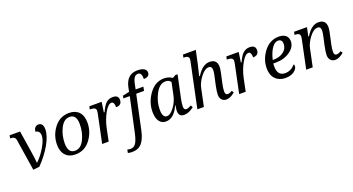

<svg xmlns="http://www.w3.org/2000/svg" viewBox="-59 -1558 4753 2586"><g transform="rotate(-20 2318.0 -265.0)"><path d="M96.2 -440.9Q87.9 -494.1 26.9 -494.1H17.1L24.9 -536.1H174.8L221.2 -240.2Q238.8 -127 244.1 -63H247.1Q321.8 -134.8 376.5 -230.7Q431.2 -326.7 431.2 -384.8Q431.2 -419.9 414.1 -440.4Q397 -460.9 369.1 -460.9Q369.1 -497.1 388.7 -519Q408.2 -541 437 -541Q504.9 -541 504.9 -448.2Q504.9 -357.4 435.8 -235.6Q366.7 -113.8 255.9 -1L166 8.8Z M878.9 -545.9Q967.3 -545.9 1018.1 -492.7Q1068.8 -439.5 1068.8 -338.9Q1068.8 -205.6 987.3 -97.9Q905.8 9.8 772.9 9.8Q682.6 9.8 631.8 -44.9Q581.1 -99.6 581.1 -196.8Q581.1 -331.5 663.3 -438.7Q745.6 -545.9 878.9 -545.9ZM784.2 -39.1Q866.7 -39.1 915.8 -137Q964.8 -234.9 964.8 -354Q964.8 -493.2 867.2 -493.2Q785.6 -493.2 735.4 -395Q685.1 -296.9 685.1 -176.8Q685.1 -39.1 784.2 -39.1Z M1502.4 -400.9Q1502.4 -480 1462.4 -480Q1416 -480 1364 -388.7Q1312 -297.4 1287.1 -182.1L1249.5 0H1156.2L1240.2 -401.9Q1246.1 -429.7 1246.1 -446.8Q1246.1 -494.1 1166.5 -494.1H1158.2L1167.5 -536.1H1344.2L1323.2 -392.1H1333.5Q1373.5 -481.4 1412.6 -513.7Q1451.7 -545.9 1503.4 -545.9Q1585.4 -545.9 1585.4 -477.1Q1585.4 -400.9 1502.4 -400.9Z M1931.2 -479H1818.8L1714.8 7.8Q1689 128.4 1639.2 184.3Q1589.4 240.2 1498 240.2Q1469.7 240.2 1439.9 231.9L1449.2 186Q1474.1 192.9 1495.1 192.9Q1543.5 192.9 1571.3 151.4Q1599.1 109.9 1621.1 8.8L1726.1 -479H1635.3L1641.1 -515.1L1737.3 -536.1L1748 -590.8Q1783.2 -770 1938 -770Q2002 -770 2034.4 -749.8Q2066.9 -729.5 2066.9 -695.8Q2066.9 -630.9 1983.9 -630.9Q1983.9 -724.1 1933.1 -724.1Q1896.5 -724.1 1876.2 -693.8Q1856 -663.6 1844.2 -600.1L1831.1 -536.1H1941.9Z M2263.2 -150.9H2256.8Q2185.1 9.8 2069.8 9.8Q2008.8 9.8 1974.9 -38.3Q1940.9 -86.4 1940.9 -172.9Q1940.9 -310.5 2026.6 -428.2Q2112.3 -545.9 2238.8 -545.9Q2306.6 -545.9 2356 -509.8L2399.9 -535.2H2432.1L2363.8 -214.8Q2349.1 -146 2349.1 -104Q2349.1 -53.2 2381.8 -53.2Q2410.2 -53.2 2454.1 -79.1L2472.2 -49.8Q2400.4 9.8 2331.1 9.8Q2252.9 9.8 2252.9 -73.2Q2252.9 -105 2263.2 -150.9ZM2319.8 -464.8Q2296.9 -501 2244.1 -501Q2158.7 -501 2100.8 -392.3Q2043 -283.7 2043 -168.9Q2043 -53.2 2106 -53.2Q2155.8 -53.2 2210.4 -127Q2265.1 -200.7 2282.7 -288.1Z M2707 -410.2Q2790 -544.9 2892.1 -544.9Q2999 -544.9 2999 -434.1Q2999 -402.3 2981 -324.2L2955.1 -206.1Q2941.9 -146 2941.9 -101.1Q2941.9 -53.2 2977.1 -53.2Q3005.9 -53.2 3041 -76.2L3059.1 -46.9Q2993.7 9.8 2937 9.8Q2895.5 9.8 2870.8 -17.1Q2846.2 -43.9 2846.2 -89.8Q2846.2 -135.7 2865.2 -225.1L2888.2 -328.6Q2902.8 -389.2 2902.8 -421.9Q2902.8 -481 2856.9 -481Q2801.3 -481 2742.4 -405Q2683.6 -329.1 2668 -255.9L2614.3 0H2521L2650.9 -618.2Q2660.2 -662.1 2660.2 -670.9Q2660.2 -717.8 2589.8 -717.8H2582L2590.8 -759.8H2774.9L2735.8 -576.2Q2718.3 -494.1 2696.3 -410.2Z M3466.3 -400.9Q3466.3 -480 3426.3 -480Q3379.9 -480 3327.9 -388.7Q3275.9 -297.4 3251 -182.1L3213.4 0H3120.1L3204.1 -401.9Q3210 -429.7 3210 -446.8Q3210 -494.1 3130.4 -494.1H3122.1L3131.3 -536.1H3308.1L3287.1 -392.1H3297.4Q3337.4 -481.4 3376.5 -513.7Q3415.5 -545.9 3467.3 -545.9Q3549.3 -545.9 3549.3 -477.1Q3549.3 -400.9 3466.3 -400.9Z M3944.8 -125Q3955.1 -118.7 3955.1 -100.1Q3955.1 -60.1 3908 -25.1Q3860.8 9.8 3781.7 9.8Q3694.3 9.8 3640.6 -45.4Q3586.9 -100.6 3586.9 -196.8Q3586.9 -327.6 3671.4 -436.8Q3755.9 -545.9 3884.8 -545.9Q3948.2 -545.9 3983.2 -515.6Q4018.1 -485.4 4018.1 -431.2Q4018.1 -350.1 3933.8 -290Q3849.6 -230 3728 -230H3710.9Q3702.1 -230 3692.9 -231Q3690.9 -217.3 3690.9 -189Q3690.9 -53.2 3800.8 -53.2Q3886.2 -53.2 3944.8 -125ZM3702.1 -276.9H3711.9Q3800.3 -276.9 3857.7 -319.8Q3915 -362.8 3915 -431.2Q3915 -498 3856.9 -498Q3808.6 -498 3766.6 -437.3Q3724.6 -376.5 3702.1 -276.9Z M4174.3 0H4081.1L4165 -401.9Q4170.9 -429.7 4170.9 -446.8Q4170.9 -494.1 4101.1 -494.1H4093.3L4102.1 -536.1H4287.1L4260.3 -410.2H4270Q4351.1 -544.9 4452.1 -544.9Q4559.1 -544.9 4559.1 -434.1Q4559.1 -402.3 4541 -324.2L4515.1 -206.1Q4502 -146 4502 -101.1Q4502 -53.2 4537.1 -53.2Q4565.9 -53.2 4601.1 -76.2L4619.1 -46.9Q4553.7 9.8 4497.1 9.8Q4455.6 9.8 4430.9 -17.1Q4406.2 -43.9 4406.2 -89.8Q4406.2 -135.7 4425.3 -225.1L4448.2 -328.6Q4462.9 -389.2 4462.9 -421.9Q4462.9 -481 4417 -481Q4361.3 -481 4303 -405.8Q4244.6 -330.6 4228 -255.9Z"/></g></svg>

Font: Droid Serif
Style: Italic
Weight: 400
Italic angle: -12°
Designer: Monotype Design team
Foundry: Monotype Imaging Inc.
Version: Version 1.03